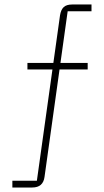

<svg xmlns="http://www.w3.org/2000/svg" viewBox="-20 -749 462 854"><path d="M178 38Q175 61 161.5 73Q148 85 123 85H35V55H144L247 -681Q251 -706 263.5 -717.5Q276 -729 301 -729H387V-699H281ZM102 -440V-469H370V-440Z"/></svg>

Font: Hubot Sans Condensed ExtraLight
Style: Regular
Weight: 200
Width: 3
Designer: Deni Anggara
Foundry: GitHub, Inc., Subsidiary of Microsoft Corporation
Version: Version 2.000